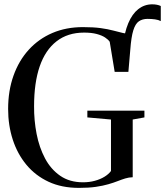

<svg xmlns="http://www.w3.org/2000/svg" viewBox="-20 -880 782 910"><path d="M588.5 -539.5 573 -571 562.5 -661.5Q569.5 -726 588 -770Q606.5 -814 635.5 -836.8Q664.5 -859.5 701.5 -859.5Q713 -859.5 723.5 -857.5Q734 -855.5 742 -851.5V-780Q731 -786 714.8 -788.2Q698.5 -790.5 679.5 -790.5Q655 -790.5 638.2 -779Q621.5 -767.5 611.8 -736.2Q602 -705 597.5 -644ZM354 10.5Q272.5 10.5 210.2 -18.5Q148 -47.5 105.2 -99Q62.5 -150.5 40.5 -218.2Q18.5 -286 18.5 -363.5Q18.5 -450 44 -521.5Q69.5 -593 116.5 -644.5Q163.5 -696 228.5 -723.8Q293.5 -751.5 373 -751.5Q422.5 -751.5 457 -746.8Q491.5 -742 516.8 -735.2Q542 -728.5 562 -723.8Q582 -719 601.5 -719L588.5 -539.5H523.5L500 -682Q493 -692.5 477.8 -702.5Q462.5 -712.5 438 -719Q413.5 -725.5 378.5 -725.5Q301 -725.5 248 -684.2Q195 -643 168.2 -565.5Q141.5 -488 141.5 -376.5Q141 -309.5 153.5 -245.2Q166 -181 193.5 -129.2Q221 -77.5 265.5 -46.8Q310 -16 373.5 -16Q403 -16 429 -23Q455 -30 475 -42.2Q495 -54.5 506 -69.5V-313.5L394 -323.5V-355.5H664.5V-323.5L609 -313.5V-40Q590.5 -39.5 573.5 -34.2Q556.5 -29 537.5 -21.5Q518.5 -14 493.5 -6.8Q468.5 0.5 434.8 5.5Q401 10.5 354 10.5Z"/></svg>

Font: Merriweather 144pt
Style: Regular
Weight: 400
Version: Version 2.100